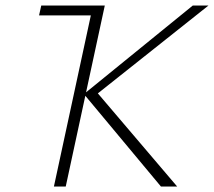

<svg xmlns="http://www.w3.org/2000/svg" viewBox="-20 -678 778 698"><path d="M565 0 285 -336 681 -658H738L320 -326L326 -350L624 0ZM176 0 318 -658H361L219 0ZM122 -622 130 -658H335L328 -622Z"/></svg>

Font: Ysabeau Office ExtraLight
Style: Italic
Weight: 250
Italic angle: -12°
Designer: Christian Thalmann (Catharsis Fonts)
Version: Version 2.001;gftools[0.9.30]; featfreeze: tnum,lnum,ss02